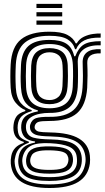

<svg xmlns="http://www.w3.org/2000/svg" viewBox="-20 -772 538 986"><path d="M233.8 193.5Q46.5 193.5 35.5 68.8Q33.8 48.2 38 28.5Q47.5 -20.8 101.8 -38V-43.5Q79 -50 65.9 -63.6Q52.8 -77.2 49.5 -102Q47.8 -115.2 49.5 -130Q52 -154.8 63.9 -172.9Q75.8 -191 109.8 -201.5V-207Q84.8 -216 61.2 -243.6Q37.8 -271.2 34.8 -320.8Q31.5 -378.5 34.8 -441.2Q39.8 -531.2 88.4 -570.2Q137 -609.2 234.2 -609.2Q294.2 -609.2 325.4 -593.1Q356.5 -577 368.8 -549.5H374Q387.5 -572.5 411 -583.5Q434.5 -594.5 458.4 -597.6Q482.2 -600.8 497 -600V-578.8Q442.5 -579.8 412.6 -564.4Q382.8 -549 371 -519.2H365.5Q356 -552 326.5 -570.1Q297 -588.2 234.2 -588.2Q151 -588.2 108.4 -553.9Q65.8 -519.5 61.2 -440.5Q59.5 -407.5 59.5 -380.2Q59.5 -353 61.2 -321.8Q64.2 -269 87.2 -242.4Q110.2 -215.8 142.8 -206.8V-201.2Q107.5 -191.2 91 -174.6Q74.5 -158 71.2 -130Q70.2 -121.8 70.4 -115.6Q70.5 -109.5 71.5 -101.8Q73.8 -78.2 85.4 -66.6Q97 -55 128.2 -44.5V-39Q95.5 -27 80.4 -11Q65.2 5 59.5 28.5Q57 37.8 55.6 46.8Q54.2 55.8 55.8 68.5Q62 123.8 104.9 149.4Q147.8 175 233.8 175Q323.8 175 366.2 148.9Q408.8 122.8 418 67.2Q421.5 48.5 417.8 27Q409.2 -23.8 367.8 -46.6Q326.2 -69.5 239 -71.5Q183.2 -72.5 164 -79.8Q144.8 -87 137.8 -101.2Q134.8 -106.5 134 -116.1Q133.2 -125.8 135 -131Q142.8 -157 164 -164.8Q185.2 -172.5 234.2 -172Q315.8 -170.8 357 -206.5Q398.2 -242.2 403.8 -322Q405.8 -353.2 405.9 -382.9Q406 -412.5 404.5 -448.5Q402.8 -484.5 426.2 -503.1Q449.8 -521.8 497 -519.2V-498Q426 -500 428.2 -448Q429.8 -414.8 429.6 -383.9Q429.5 -353 427.8 -321Q421.5 -230.8 375.6 -190.8Q329.8 -150.8 234.2 -150.8Q192.2 -150.8 177.9 -146.1Q163.5 -141.5 158.5 -125.8Q158 -124 157.8 -118.8Q157.5 -113.5 159.8 -110Q166 -99 179.8 -95.9Q193.5 -92.8 239 -91.8Q336.5 -90 385.9 -60.2Q435.2 -30.5 441.5 27.2Q443.8 50 441.5 67.8Q432.8 130.8 382.1 162.1Q331.5 193.5 233.8 193.5ZM233.8 157.2Q151.2 157.2 115.5 136Q79.8 114.8 74.2 68.2Q73 55.8 73.9 46.4Q74.8 37 76.8 28.2Q82.5 0.5 101.5 -15.6Q120.5 -31.8 160 -40V-45.5Q128.5 -49.5 112.1 -62.6Q95.8 -75.8 90.2 -101.8Q87.8 -114.2 89.2 -130.2Q92 -159.8 112.4 -176Q132.8 -192.2 174.5 -200V-205.2Q135 -215.5 112.9 -242.6Q90.8 -269.8 87.5 -324.2Q85.8 -353.2 86 -380.2Q86.2 -407.2 87.8 -438.5Q91.2 -504.5 126 -535.8Q160.8 -567 234.2 -567Q291 -567 320.9 -547.6Q350.8 -528.2 361.2 -483H366.5Q382.8 -526 410.5 -543.2Q438.2 -560.5 497 -560.5V-539.2Q437.2 -541.5 406.8 -516.6Q376.2 -491.8 379.5 -445.2Q380.8 -418.5 380.6 -382.6Q380.5 -346.8 379.2 -324.8Q374.5 -255 338.6 -223.1Q302.8 -191.2 234 -192.2Q209.5 -192.5 183.8 -187.5Q158 -182.5 138.9 -170Q119.8 -157.5 114.8 -135.8Q113 -128.5 113.2 -118.5Q113.5 -108.5 115 -102.8Q122.5 -72.8 152.4 -64.9Q182.2 -57 239 -56Q316 -54.8 353.4 -35.5Q390.8 -16.2 398.5 27.2Q402 47.2 398.8 68Q391.2 116.2 349.5 136.8Q307.8 157.2 233.8 157.2ZM234.2 -216Q289.5 -216 319.5 -241.6Q349.5 -267.2 353.5 -326.2Q355 -351.8 355.2 -379.5Q355.5 -407.2 354.2 -437.8Q351.5 -496 321 -520.9Q290.5 -545.8 234.2 -545.8Q176.8 -545.8 146.9 -520.1Q117 -494.5 114 -436.8Q111.2 -380 114 -325Q117 -268.5 147.5 -242.2Q178 -216 234.2 -216ZM234.2 -237Q191 -237 167 -258.1Q143 -279.2 140.2 -327Q139 -355.2 139 -381.2Q139 -407.2 140.2 -435Q143 -483.2 166.9 -504Q190.8 -524.8 234.2 -524.8Q277.5 -524.8 301.5 -504.2Q325.5 -483.8 327.8 -436.8Q329 -408 328.9 -381.8Q328.8 -355.5 327 -327.5Q324 -279.5 300 -258.2Q276 -237 234.2 -237ZM234.2 -258.2Q262 -258.2 280.1 -274.5Q298.2 -290.8 300.8 -329.8Q302.2 -355.2 302.5 -379.8Q302.8 -404.2 301.2 -435.5Q299.5 -472.2 281.5 -487.9Q263.5 -503.5 234.2 -503.5Q204.8 -503.5 186.8 -487.4Q168.8 -471.2 166.8 -434Q165.5 -406.5 165.4 -381.4Q165.2 -356.2 166.8 -328.5Q168.8 -291 186.6 -274.6Q204.5 -258.2 234.2 -258.2ZM233.8 137.8Q286.8 137.8 316.6 128Q346.5 118.2 359.4 102.4Q372.2 86.5 374.5 68Q377 46.5 373 26.8Q366.5 -4.8 334.1 -19Q301.8 -33.2 238.8 -36.5Q173 -40 141.1 -24.4Q109.2 -8.8 98 28.8Q95.5 37.2 94.5 46.2Q93.5 55.2 95.8 69.5Q101.5 107 135.1 122.4Q168.8 137.8 233.8 137.8ZM233.8 119.8Q174.2 119.8 147.1 107.5Q120 95.2 115.2 68.8Q113 57.2 114 47.6Q115 38 118 28.5Q126 1 153.5 -10.2Q181 -21.5 240.5 -20.2Q293.2 -19 319.2 -8Q345.2 3 352 27Q357.8 48 352.5 68Q346 95.8 318.5 107.8Q291 119.8 233.8 119.8ZM233.8 100.5Q276.5 100.5 298.6 93.5Q320.8 86.5 327.5 67.8Q331.2 58.5 331.6 48Q332 37.5 326.5 27Q321 13.8 300.8 7.5Q280.5 1.2 239 0Q192 -1.2 169.5 6.4Q147 14 141.5 28Q135.5 38.8 135 49.5Q134.5 60.2 137.8 68.8Q143.5 85.5 165.8 93Q188 100.5 233.8 100.5ZM167.2 -730.8V-752H299.5V-730.8ZM167.2 -687.8V-709.2H299.5V-687.8ZM167.2 -645V-666.5H299.5V-645Z"/></svg>

Font: Big Shoulders Inline Text ExtraBold
Style: Regular
Weight: 800
Designer: Patric King
Foundry: XO Type Co
Version: Version 1.000